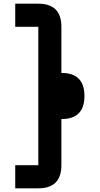

<svg xmlns="http://www.w3.org/2000/svg" viewBox="-20 -895 540 1040"><path d="M187.5 125H62.5V0H187.5V-750H62.5V-875H187.5Q312.5 -875 312.5 -750V-500Q437.5 -500 437.5 -375Q437.5 -250 312.5 -250V0Q312.5 125 187.5 125Z"/></svg>

Font: Oldtimer
Style: Regular
Weight: 400
Designer: GGBotNet
Foundry: GGBotNet
Version: 1.00